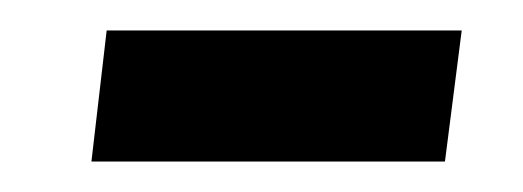

<svg xmlns="http://www.w3.org/2000/svg" viewBox="-20 -106 343 126"><path d="M40 0 50 -86H283L272 0Z"/></svg>

Font: Noto Sans Arabic SemCond
Style: Bold
Weight: 700
Width: 4
Designer: Monotype Design Team, Nadine Chahine, Nizar Qandah and Khaled Hosny
Foundry: Monotype Imaging Inc.
Version: Version 2.012; ttfautohint (v1.8.4.7-5d5b)